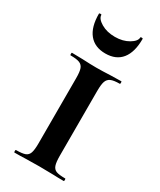

<svg xmlns="http://www.w3.org/2000/svg" viewBox="-173 -722 649 780"><g transform="rotate(30 151.5 -331.5)"><path d="M267 -12Q269 -12 269 -6Q269 0 267 0Q236 0 219 -1L151 -2L86 -1Q68 0 36 0Q34 0 34 -6Q34 -12 36 -12Q65 -12 78.5 -17Q92 -22 97 -36.5Q102 -51 102 -81V-387Q102 -417 97 -431Q92 -445 78.5 -450.5Q65 -456 36 -456Q34 -456 34 -462Q34 -468 36 -468L86 -467Q126 -465 151 -465Q178 -465 220 -467L267 -468Q269 -468 269 -462Q269 -456 267 -456Q239 -456 225.5 -450Q212 -444 207 -429.5Q202 -415 202 -385V-81Q202 -51 207 -36.5Q212 -22 225 -17Q238 -12 267 -12ZM62 -661Q62 -643 89 -627Q116 -611 154 -611Q191 -611 218 -627Q245 -643 245 -661Q245 -663 250.5 -663Q256 -663 256 -660Q256 -598 230 -565.5Q204 -533 154 -533Q104 -533 77.5 -565.5Q51 -598 51 -660Q51 -663 56.5 -663Q62 -663 62 -661Z"/></g></svg>

Font: Cormorant Unicase
Style: Bold
Weight: 700
Designer: Christian Thalmann (Catharsis Fonts)
Foundry: Catharsis Fonts
Version: Version 4.000